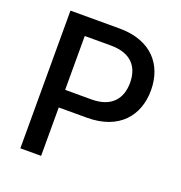

<svg xmlns="http://www.w3.org/2000/svg" viewBox="-131 -840 900 953"><g transform="rotate(20 319.5 -363.5)"><path d="M79.9 0H189.6V-255.7H338.8C507.5 -255.7 590.9 -357.6 590.9 -491.8C590.9 -625.7 508.2 -727.3 339.1 -727.3H79.9ZM189.6 -348.7V-633.2H327.4C436.1 -633.2 480.5 -574.2 480.5 -491.8C480.5 -409.4 436.1 -348.7 328.8 -348.7Z"/></g></svg>

Font: Margiela Sans Medium
Style: Regular
Weight: 500
Designer: Stefan Endress, Andreas Faust
Version: Version 1.100;FEAKit 1.0